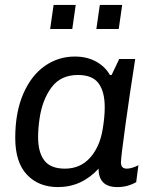

<svg xmlns="http://www.w3.org/2000/svg" viewBox="-20 -751 647 781"><path d="M427 -446H434L465 -511H530Q508 -371 490 -241Q472 -111 472 -90Q472 -65 496 -65Q507 -65 520.5 -69.5Q534 -74 543 -79L534 -10Q521 -2 501 4Q481 10 457 10Q381 10 381 -65Q312 10 216 10Q137 10 89.5 -40.5Q42 -91 42 -190Q42 -294 74.5 -369Q107 -444 162 -482.5Q217 -521 284 -521Q334 -521 371 -500.5Q408 -480 427 -446ZM141 -269Q135 -229 135 -193Q135 -131 160.5 -98Q186 -65 244 -65Q306 -65 345.5 -108.5Q385 -152 397 -222Q406 -272 406 -315Q406 -378 381 -412Q356 -446 297 -446Q227 -446 189.5 -395.5Q152 -345 141 -269ZM274 -633H184L198 -731H288ZM463 -633H372L386 -731H477Z"/></svg>

Font: Chivo
Style: Italic
Weight: 400
Italic angle: -8.05°
Designer: Hector Gatti
Foundry: Omnibus-Type
Version: Version 1.007